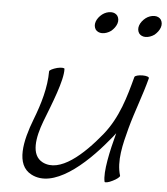

<svg xmlns="http://www.w3.org/2000/svg" viewBox="-59 -908 860 991"><g transform="rotate(5 371.0 -413.0)"><path d="M514 -800C519 -815 517 -829 510 -840C503 -850 491 -856 476 -856C461 -856 444 -850 431 -840C417 -829 406 -815 401 -800C396 -785 398 -771 405 -760C412 -750 425 -744 439 -744C454 -744 471 -750 485 -760C498 -771 509 -785 514 -800ZM739 -800C744 -815 742 -829 735 -840C728 -850 716 -856 701 -856C686 -856 669 -850 656 -840C642 -829 631 -815 626 -800C621 -785 623 -771 630 -760C637 -750 650 -744 664 -744C679 -744 696 -750 710 -760C723 -771 734 -785 739 -800ZM184 -524C184 -441 159 -355 126 -270C82 -156 54 -29 140 15C255 75 412 -58 529 -201C539 -212 548 -224 557 -236C532 -143 507 -30 519 19C520 24 539 21 560 10C581 0 597 -13 596 -19C573 -93 595 -181 618 -267C642 -356 677 -444 700 -533C702 -540 687 -545 667 -545C646 -545 627 -540 625 -533C597 -428 567 -319 492 -226C401 -114 283 -7 192 -53C128 -86 145 -179 177 -264C213 -357 265 -484 262 -543C263 -549 245 -550 224 -545C202 -539 184 -530 184 -524Z"/></g></svg>

Font: Nupuram Light Oblique
Style: Regular
Weight: 300
Designer: Santhosh Thottingal (santhosh.thottingal@gmail.com)
Foundry: SMC
Version: Version 1.000